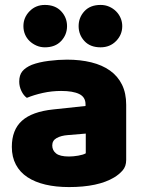

<svg xmlns="http://www.w3.org/2000/svg" viewBox="-20 -743 584 779"><path d="M260 -108Q277 -108 297.5 -111.5Q318 -115 328 -121V-201L256 -195Q228 -193 210 -183Q192 -173 192 -153Q192 -133 207.5 -120.5Q223 -108 260 -108ZM252 -501Q306 -501 350.5 -490Q395 -479 426.5 -456.5Q458 -434 475 -399.5Q492 -365 492 -318V-94Q492 -68 477.5 -51.5Q463 -35 443 -23Q378 16 260 16Q207 16 164.5 6Q122 -4 91.5 -24Q61 -44 44.5 -75Q28 -106 28 -147Q28 -216 69 -253Q110 -290 196 -299L327 -313V-320Q327 -349 301.5 -361.5Q276 -374 228 -374Q190 -374 154 -366Q118 -358 89 -346Q76 -355 67 -373.5Q58 -392 58 -412Q58 -438 70.5 -453.5Q83 -469 109 -480Q138 -491 177.5 -496Q217 -501 252 -501ZM75 -637Q75 -672 100 -697.5Q125 -723 162 -723Q204 -723 228 -697.5Q252 -672 252 -637Q252 -602 228 -576.5Q204 -551 162 -551Q144 -551 128 -558Q112 -565 100 -576.5Q88 -588 81.5 -603.5Q75 -619 75 -637ZM299 -637Q299 -672 322.5 -697.5Q346 -723 388 -723Q407 -723 423 -716Q439 -709 451 -697Q463 -685 469.5 -669.5Q476 -654 476 -637Q476 -602 451 -576.5Q426 -551 388 -551Q346 -551 322.5 -576.5Q299 -602 299 -637Z"/></svg>

Font: BALOOCHETTANREGULAR
Style: Book
Weight: 400
Designer: Maithili Shingre and Ek Type
Foundry: Ek Type
Version: Version 1.100;PS 1.000;hotconv 1.0.88;makeotf.lib2.5.647800;